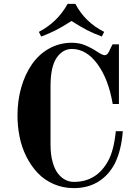

<svg xmlns="http://www.w3.org/2000/svg" viewBox="-20 -950 700 988"><path d="M70 -356C70 -318 73.7 -281 81 -245C88.3 -209 100 -175.2 116 -143.5C132 -111.8 151.3 -84 174 -60C196.7 -36 224 -17 256 -3C288 11 322.7 18 360 18C408.7 18 450.8 6.8 486.5 -15.5C522.2 -37.8 550.3 -69 571 -109C593 -153 606.7 -208.3 612 -275H576C569.3 -209 556.3 -158.3 537 -123C497.7 -50.3 438.7 -14 360 -14C345.3 -14 331.2 -17.3 317.5 -24C303.8 -30.7 291.2 -41.2 279.5 -55.5C267.8 -69.8 258.3 -89.8 251 -115.5C243.7 -141.2 240 -171.3 240 -206V-506C240 -572.7 250.3 -621.3 271 -652C291.7 -682.7 318 -698 350 -698C399.3 -698 443 -672.3 481 -621C519 -569.7 545.3 -501 560 -415H592V-722H559L541 -685C535 -672.3 527.7 -666 519 -666C511.7 -666 500.3 -671 485 -681C461.7 -696.3 439.5 -708.3 418.5 -717C397.5 -725.7 374.7 -730 350 -730C307.3 -730 268.2 -720 232.5 -700C196.8 -680 167.2 -652.7 143.5 -618C119.8 -583.3 101.7 -543.7 89 -499C76.3 -454.3 70 -406.7 70 -356ZM180 -786 192 -762C220.7 -772.7 246 -783.7 268 -795C290 -806.3 316.7 -822 348 -842C379.3 -822 406 -806.3 428 -795C450 -783.7 475.3 -772.7 504 -762L516 -786C450 -819.3 400.7 -867.3 368 -930H328C293.3 -867.3 244 -819.3 180 -786Z"/></svg>

Font: Km Standard TT
Style: Bold
Weight: 700
Designer: Alexey Kryukov <alexios@thessalonica.org.ru>
Version: Version 2.0.2